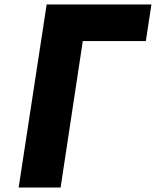

<svg xmlns="http://www.w3.org/2000/svg" viewBox="-20 -845 702 865"><path d="M353 -660H637L662.2 -825H190.2L64 0H253Z"/></svg>

Font: Sztylet
Style: BdObl
Weight: 700
Foundry: Cannot Into Space Fonts, PlusOne Fonts
Version: Version 0.12